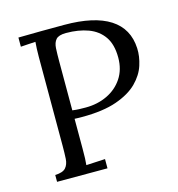

<svg xmlns="http://www.w3.org/2000/svg" viewBox="-85 -601 625 676"><g transform="rotate(-15 227.5 -263.5)"><path d="M41.4 -24.9Q69.7 -26 80.1 -38Q90.6 -49.9 91.9 -70.2Q93.1 -90.6 93.1 -117V-441.5Q93.1 -456.9 93.7 -470.7Q94.2 -484.4 95.3 -495.8Q81.8 -495.4 68.4 -494.3Q55 -493.2 41.4 -492.5V-525.9Q80.7 -526.6 122.8 -527Q165 -527.3 208.7 -527.3Q317.6 -527.3 375 -490.5Q432.3 -453.6 435.6 -381.4Q437.1 -352 426.8 -319.9Q416.6 -287.9 389.1 -260.2Q361.6 -232.5 312.1 -215.1Q262.6 -197.7 185.6 -197.7Q182.3 -197.7 174 -197.8Q165.7 -198 158.4 -198.4V-89.5Q158.4 -69.3 157.9 -54.5Q157.3 -39.6 156.2 -30.1Q173.5 -31.2 190.7 -31.9Q207.9 -32.6 225.2 -33.7V0H41.4ZM158.4 -229.2Q172.4 -227.4 182.8 -227Q193.3 -226.6 207.2 -226.6Q250.1 -226.6 285.5 -243.5Q320.9 -260.4 341.8 -291.9Q362.7 -323.4 362.7 -367.1Q362.7 -414.7 342.9 -443.3Q323.1 -471.9 288 -485Q253 -498 207.2 -498Q180.4 -498 170.5 -486.8Q160.6 -475.6 159.5 -455.4Q158.4 -435.3 158.4 -408.5Z"/></g></svg>

Font: Parastoo
Style: Regular
Weight: 400
Foundry: Saber Rastikerdar (saber.rastikerdar@gmail.com)
Version: Version 3.000